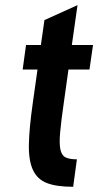

<svg xmlns="http://www.w3.org/2000/svg" viewBox="-20 -718 382 748"><path d="M81.4 -542.7 68.3 -447.1H126.1L107.4 -314.4Q93.7 -217.7 92.5 -155.2Q91.3 -92.7 108.3 -56Q125.3 -19.3 162.9 -4.8Q200.4 9.7 265 9.7L279.6 -97.3Q250.6 -97.3 235.4 -104.9Q220.1 -112.4 215.2 -136.1Q210.3 -159.9 214.4 -203.4Q218.4 -246.9 228.7 -318.7L246.7 -447.1H328.6L342.4 -542.7H259.9L282 -698L153.1 -639.7L139.3 -542.7Z"/></svg>

Font: Secuela ExtLt
Style: Italic
Weight: 200
Italic angle: -8°
Designer: Fernando Haro
Foundry: deFharo
Version: Version 1.704